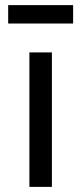

<svg xmlns="http://www.w3.org/2000/svg" viewBox="-20 -731 318 751"><path d="M95 0V-526H183V0ZM12 -639V-711H266V-639Z"/></svg>

Font: Archivo VF Beta
Style: Regular
Weight: 400
Designer: Hector Gatti
Foundry: Omnibus-Type
Version: Version 1.002